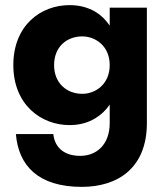

<svg xmlns="http://www.w3.org/2000/svg" viewBox="-20 -490 650 749"><path d="M42 33C52 155 128 239 299 239C439 239 553 166 553 -10V-460H408V-390C393 -412 375 -430 354 -443C324 -461 290 -470 251 -470C140 -470 32 -392 32 -236C32 -82 140 -2 251 -2C290 -2 324 -11 354 -30C375 -43 393 -60 408 -82V-10C408 74 357 118 293 118C234 118 194 89 188 33ZM191 -236C191 -308 241 -348 301 -348C352 -348 408 -311 408 -236C408 -162 353 -124 301 -124C241 -124 191 -165 191 -236Z"/></svg>

Font: Jost
Style: Bold
Weight: 700
Version: Version 3.710